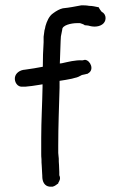

<svg xmlns="http://www.w3.org/2000/svg" viewBox="-20 -711 455 722"><path d="M36 -419C34 -403 45 -383 65 -385H75C95 -387 105 -388 128 -392L140 -394V-384C139 -321 135 -258 135 -193V-134C135 -126 135 -121 136 -112C136 -104 136 -96 137 -87C137 -81 138 -74 138 -68C138 -61 139 -55 139 -51V-48C139 -28 147 -11 167 -9H178C189 -12 193 -18 199 -21V-23C204 -32 209 -39 203 -52V-64C203 -71 202 -80 202 -89V-90C201 -99 201 -106 201 -115L200 -125L199 -136V-164C199 -237 202 -310 204 -381V-407C219 -409 235 -412 250 -415L261 -418C272 -420 279 -424 288 -429C293 -430 303 -432 310 -434H311V-435C336 -448 320 -484 300 -486H299L290 -484C264 -486 235 -478 212 -473C210 -473 208 -473 205 -472C206 -499 207 -529 208 -557C208 -563 209 -567 209 -574C211 -581 212 -592 214 -599V-600C214 -616 247 -624 270 -624H281C286 -622 295 -620 299 -616H301C304 -616 307 -615 311 -615C317 -613 327 -611 336 -611C356 -611 377 -621 377 -643C377 -653 372 -662 362 -667C359 -671 354 -677 351 -684H349C338 -686 329 -689 315 -689C305 -691 296 -691 287 -691H286C264 -687 240 -682 218 -680H217C204 -677 192 -670 181 -662C164 -651 156 -630 151 -613C150 -607 149 -602 147 -596V-595L144 -573V-552C142 -521 141 -492 141 -460C121 -456 96 -452 74 -449C55 -448 38 -436 36 -419Z"/></svg>

Font: Scribbler
Style: Bd
Weight: 700
Designer: Mew Too
Foundry: Cannot Into Space Fonts
Version: Version 1.001